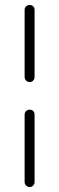

<svg xmlns="http://www.w3.org/2000/svg" viewBox="-20 -725 239 772"><path d="M119 -415Q119 -407 113.5 -401Q108 -395 99 -395Q91 -395 85 -401Q79 -407 79 -415V-686Q79 -694 85 -699.5Q91 -705 99 -705Q108 -705 113.5 -699.5Q119 -694 119 -686ZM79 -264Q79 -273 85 -278.5Q91 -284 99 -284Q108 -284 113.5 -278.5Q119 -273 119 -264V7Q119 15 113.5 21Q108 27 99 27Q91 27 85 21Q79 15 79 7Z"/></svg>

Font: Libertine Sup Light
Style: Regular
Weight: 300
Designer: Bastien Sozeau
Foundry: NBR — Bastien Sozeau
Version: Version 2.003; ttfautohint (v1.8.4.7-5d5b);gftools[0.9.33]